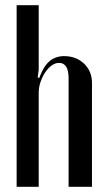

<svg xmlns="http://www.w3.org/2000/svg" viewBox="-20 -719 410 739"><path d="M131 -419Q147 -463 170 -483Q193 -503 227 -503Q273 -503 303.5 -474Q334 -445 334 -400V0H244V-418Q244 -477 207 -477Q193 -477 179 -467Q165 -457 154 -440.5Q143 -424 136 -403.5Q129 -383 129 -362V0H44V-699H129V-450L125 -421Z"/></svg>

Font: Moniqa SemBd Heading
Style: Regular
Weight: 600
Designer: Rajesh Rajput
Foundry: Rajesh Rajput
Version: Version 1.000